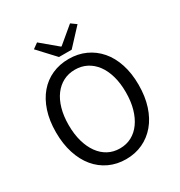

<svg xmlns="http://www.w3.org/2000/svg" viewBox="-197 -981 1058 1129"><g transform="rotate(-30 332.0 -416.5)"><path d="M332 12Q270 12 218.5 -12Q167 -36 130 -80.5Q93 -125 72.5 -188.5Q52 -252 52 -331Q52 -410 72.5 -472.5Q93 -535 130 -578.5Q167 -622 218.5 -645Q270 -668 332 -668Q394 -668 445.5 -644.5Q497 -621 534.5 -577.5Q572 -534 592.5 -471.5Q613 -409 613 -331Q613 -252 592.5 -188.5Q572 -125 534.5 -80.5Q497 -36 445.5 -12Q394 12 332 12ZM332 -61Q376 -61 411.5 -80Q447 -99 472.5 -134.5Q498 -170 512 -219.5Q526 -269 526 -331Q526 -392 512 -441Q498 -490 472.5 -524Q447 -558 411.5 -576.5Q376 -595 332 -595Q288 -595 252.5 -576.5Q217 -558 191.5 -524Q166 -490 152 -441Q138 -392 138 -331Q138 -269 152 -219.5Q166 -170 191.5 -134.5Q217 -99 252.5 -80Q288 -61 332 -61ZM289 -706 184 -819 220 -845 330 -753H334L444 -845L480 -819L375 -706Z"/></g></svg>

Font: Processing Sans Pro
Style: Regular
Weight: 400
Designer: Paul D. Hunt
Foundry: Adobe Systems Incorporated
Version: Version 2.020;PS 2.000;hotconv 1.0.86;makeotf.lib2.5.63406